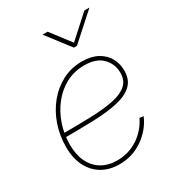

<svg xmlns="http://www.w3.org/2000/svg" viewBox="-182 -847 866 957"><g transform="rotate(-30 251.5 -368.0)"><path d="M222.7 7.8Q165.5 7.8 123 -17.6Q80.6 -43 57.4 -89.6Q34.2 -136.2 34.2 -200.2Q34.2 -264.6 54.4 -324Q74.7 -383.3 112.3 -429.7Q149.9 -476.1 201.4 -503.2Q252.9 -530.3 314.9 -530.3Q368.2 -530.3 404.3 -510.5Q440.4 -490.7 458.5 -458Q476.6 -425.3 476.6 -385.7Q476.6 -332.5 444.8 -303.2Q413.1 -273.9 355.7 -261.2Q298.3 -248.5 220.5 -245.8Q142.6 -243.2 50.3 -243.2V-265.6Q142.1 -265.6 216.3 -268.1Q290.5 -270.5 343.8 -281.2Q397 -292 425.5 -316.7Q454.1 -341.3 454.1 -385.3Q454.1 -436.5 419.2 -472.2Q384.3 -507.8 314.9 -507.8Q257.8 -507.8 210.4 -482.7Q163.1 -457.5 128.7 -414.1Q94.2 -370.6 75.4 -315.4Q56.6 -260.3 56.6 -200.2Q56.6 -143.1 76.4 -101.6Q96.2 -60.1 133.5 -37.4Q170.9 -14.6 222.7 -14.6Q290 -14.6 343.3 -50.3Q396.5 -85.9 423.8 -143.1L446.3 -140.1Q418.5 -75.7 358.6 -33.9Q298.8 7.8 222.7 7.8ZM242.2 -744.1 328.6 -630.9 453.6 -744.1H481.9V-743.2L333.5 -609.9H315.9L213.4 -743.2L213.9 -744.1Z"/></g></svg>

Font: Inter 28pt Thin
Style: Italic
Weight: 250
Italic angle: -9.3988°
Designer: Rasmus Andersson
Foundry: rsms
Version: Version 4.001;git-66647c0bb